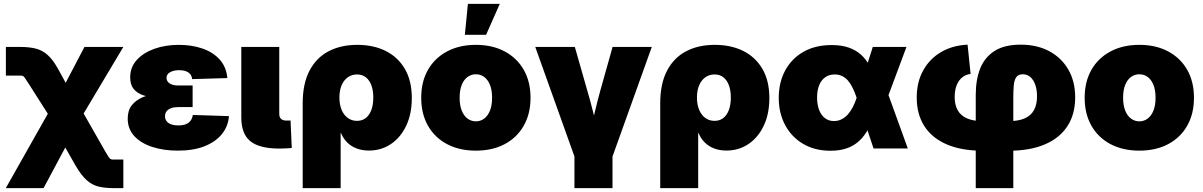

<svg xmlns="http://www.w3.org/2000/svg" viewBox="-20 -764 6188 988"><path d="M9.8 204.1 274.4 -264.2H362.3L521 14.2Q533.2 35.6 539.3 44.4Q545.4 53.2 550.5 55.2Q555.7 57.1 565.4 57.1H614.7V204.1H565.4Q521.5 204.1 488 196.3Q454.6 188.5 426.3 163.3Q397.9 138.2 368.2 86.9L315.9 -4.9L204.1 204.1ZM267.6 -113.3 128.4 -332Q114.7 -352.5 108.9 -361.6Q103 -370.6 98.4 -372.8Q93.8 -375 83.5 -375H10.3V-522.5H83.5Q128.9 -522.5 163.1 -514.2Q197.3 -505.9 225.3 -481Q253.4 -456.1 280.8 -405.8L317.9 -337.9L414.6 -522.5H614.7L370.6 -113.3Z M895 11.2Q823.2 11.2 764.6 -7.6Q706.1 -26.4 671.6 -63.2Q637.2 -100.1 637.2 -153.8Q637.2 -195.8 658.2 -222.4Q679.2 -249 714.8 -263.9Q750.5 -278.8 794.7 -284.4Q838.9 -290 885.3 -290H971.2V-212.9H896Q875.5 -212.9 860.4 -207.3Q845.2 -201.7 837.2 -191.2Q829.1 -180.7 829.1 -165.5Q829.1 -144 846.7 -131.3Q864.3 -118.7 897.5 -118.7Q920.4 -118.7 936 -124.8Q951.7 -130.9 960.7 -143.1Q969.7 -155.3 972.2 -172.4L1158.2 -166.5Q1154.3 -114.3 1122.1 -74.2Q1089.8 -34.2 1032.5 -11.5Q975.1 11.2 895 11.2ZM890.1 -255.4Q837.4 -255.4 793.5 -259Q749.5 -262.7 717.3 -273.7Q685.1 -284.7 667.5 -306.6Q649.9 -328.6 649.9 -365.7Q649.9 -417.5 683.3 -454.8Q716.8 -492.2 773.7 -512.7Q830.6 -533.2 900.4 -533.2Q966.8 -533.2 1021.5 -514.4Q1076.2 -495.6 1110.4 -457.8Q1144.5 -419.9 1149.9 -362.3L968.8 -356.9Q966.3 -380.4 948.7 -391.6Q931.2 -402.8 902.3 -402.8Q874 -402.8 855.5 -392.6Q836.9 -382.3 836.9 -362.8Q836.9 -345.7 852.8 -335Q868.7 -324.2 895 -324.2H971.2V-255.4Z M1418 0.5Q1315.4 0.5 1268.6 -37.1Q1221.7 -74.7 1221.7 -159.2V-522.5H1417V-177.7Q1417 -161.1 1426.3 -152.3Q1435.5 -143.6 1453.1 -143.6Q1459.5 -143.6 1465.1 -143.8Q1470.7 -144 1475.1 -144L1481.4 -2.4Q1467.8 -1.5 1451.9 -0.5Q1436 0.5 1418 0.5Z M1537.6 204.1V-231.9Q1537.6 -334 1572.8 -400.6Q1607.9 -467.3 1670.9 -500.2Q1733.9 -533.2 1818.4 -533.2Q1901.4 -533.2 1964.4 -502Q2027.3 -470.7 2063.2 -409.7Q2099.1 -348.6 2099.1 -259.3Q2099.1 -178.2 2070.6 -117.7Q2042 -57.1 1992.2 -23.2Q1942.4 10.7 1878.4 10.7Q1843.3 10.7 1815.2 0Q1787.1 -10.7 1766.8 -30.8Q1746.6 -50.8 1734.9 -79.1H1732.9V204.1ZM1816.9 -142.1Q1843.8 -142.1 1862.3 -156.7Q1880.9 -171.4 1890.9 -198.2Q1900.9 -225.1 1900.9 -262.2Q1900.9 -298.8 1890.9 -325.4Q1880.9 -352.1 1862.3 -366.5Q1843.8 -380.9 1816.9 -380.9Q1790.5 -380.9 1770 -366.5Q1749.5 -352.1 1738 -325.4Q1726.6 -298.8 1726.6 -262.2Q1726.6 -225.6 1738 -198.5Q1749.5 -171.4 1770 -156.7Q1790.5 -142.1 1816.9 -142.1Z M2428.7 11.2Q2344.2 11.2 2280.8 -22.2Q2217.3 -55.7 2182.4 -116.9Q2147.5 -178.2 2147.5 -260.7Q2147.5 -343.8 2182.4 -404.8Q2217.3 -465.8 2280.8 -499.5Q2344.2 -533.2 2428.7 -533.2Q2513.7 -533.2 2576.9 -499.5Q2640.1 -465.8 2675 -404.8Q2710 -343.8 2710 -260.7Q2710 -178.2 2675 -116.9Q2640.1 -55.7 2576.9 -22.2Q2513.7 11.2 2428.7 11.2ZM2428.7 -139.6Q2452.6 -139.6 2471.4 -153.6Q2490.2 -167.5 2501.2 -194.6Q2512.2 -221.7 2512.2 -261.2Q2512.2 -300.8 2501.2 -327.6Q2490.2 -354.5 2471.4 -368.2Q2452.6 -381.8 2428.7 -381.8Q2405.3 -381.8 2386.2 -368.2Q2367.2 -354.5 2356.2 -327.6Q2345.2 -300.8 2345.2 -261.2Q2345.2 -221.7 2356.2 -194.6Q2367.2 -167.5 2386.2 -153.6Q2405.3 -139.6 2428.7 -139.6ZM2372.1 -585 2387.7 -744.1H2551.8L2481.4 -585Z M2942.9 60.5 2734.4 -522.5H2938L3002.4 -296.9Q3018.1 -243.7 3031.5 -189.7Q3044.9 -135.7 3058.1 -80.1H3015.1Q3028.3 -135.7 3041.3 -189.7Q3054.2 -243.7 3068.8 -296.9L3132.3 -522.5H3334L3125 60.5ZM2936 204.1V-1H3131.8V204.1Z M3377.4 204.1V-231.9Q3377.4 -334 3412.6 -400.6Q3447.8 -467.3 3510.7 -500.2Q3573.7 -533.2 3658.2 -533.2Q3741.2 -533.2 3804.2 -502Q3867.2 -470.7 3903.1 -409.7Q3939 -348.6 3939 -259.3Q3939 -178.2 3910.4 -117.7Q3881.8 -57.1 3832 -23.2Q3782.2 10.7 3718.3 10.7Q3683.1 10.7 3655 0Q3627 -10.7 3606.7 -30.8Q3586.4 -50.8 3574.7 -79.1H3572.8V204.1ZM3656.7 -142.1Q3683.6 -142.1 3702.1 -156.7Q3720.7 -171.4 3730.7 -198.2Q3740.7 -225.1 3740.7 -262.2Q3740.7 -298.8 3730.7 -325.4Q3720.7 -352.1 3702.1 -366.5Q3683.6 -380.9 3656.7 -380.9Q3630.4 -380.9 3609.9 -366.5Q3589.4 -352.1 3577.9 -325.4Q3566.4 -298.8 3566.4 -262.2Q3566.4 -225.6 3577.9 -198.5Q3589.4 -171.4 3609.9 -156.7Q3630.4 -142.1 3656.7 -142.1Z M4253.4 11.7Q4173.3 11.7 4113.3 -23.4Q4053.2 -58.6 4020.3 -120.4Q3987.3 -182.1 3987.3 -260.3Q3987.3 -339.8 4020.3 -401.1Q4053.2 -462.4 4114.3 -497.3Q4175.3 -532.2 4259.8 -532.2Q4311 -532.2 4348.6 -518.8Q4386.2 -505.4 4412.4 -481Q4438.5 -456.5 4455.3 -423.8Q4472.2 -391.1 4482.4 -352.5H4514.6L4547.9 -286.1L4651.4 0H4475.1L4387.7 -262.2Q4378.4 -290 4367.4 -312.3Q4356.4 -334.5 4343.3 -349.6Q4330.1 -364.7 4313.2 -372.8Q4296.4 -380.9 4275.4 -380.9Q4247.1 -380.9 4226.8 -366.7Q4206.5 -352.5 4195.6 -326.2Q4184.6 -299.8 4184.6 -262.7Q4184.6 -225.1 4195.1 -198Q4205.6 -170.9 4225.1 -156Q4244.6 -141.1 4271.5 -141.1Q4292.5 -141.1 4310.5 -150.1Q4328.6 -159.2 4342.8 -175Q4356.9 -190.9 4368.2 -212.6Q4379.4 -234.4 4387.7 -259.3L4471.2 -522.5H4644.5L4546.4 -259.3L4511.2 -177.7H4478.5Q4466.3 -135.3 4448 -100.6Q4429.7 -65.9 4403.1 -40.5Q4376.5 -15.1 4339.6 -1.7Q4302.7 11.7 4253.4 11.7Z M5001 204.1V-275.9Q5001 -353.5 5023.9 -411.4Q5046.9 -469.2 5097.7 -501.7Q5148.4 -534.2 5232.4 -534.2Q5316.4 -534.2 5379.4 -500.5Q5442.4 -466.8 5477.5 -406Q5512.7 -345.2 5512.7 -262.7Q5512.7 -176.3 5472.9 -115Q5433.1 -53.7 5356.7 -21Q5280.3 11.7 5169.9 11.7H5038.1Q4927.7 11.7 4851.8 -21Q4775.9 -53.7 4736.6 -115Q4697.3 -176.3 4697.3 -261.7Q4697.3 -340.8 4730 -400.6Q4762.7 -460.4 4821.5 -495.4Q4880.4 -530.3 4959 -534.2L4974.6 -383.3Q4951.7 -381.3 4932.9 -366.9Q4914.1 -352.5 4903.3 -326.7Q4892.6 -300.8 4892.6 -264.6Q4892.6 -224.6 4908 -197Q4923.3 -169.4 4955.8 -155Q4988.3 -140.6 5038.1 -140.6H5169.9Q5220.7 -140.6 5253.2 -155Q5285.6 -169.4 5301 -198Q5316.4 -226.6 5316.4 -268.6Q5316.4 -301.3 5307.6 -326.9Q5298.8 -352.5 5282.5 -367.2Q5266.1 -381.8 5243.2 -381.8Q5218.8 -381.8 5208.7 -365.7Q5198.7 -349.6 5196.5 -322.5Q5194.3 -295.4 5194.3 -262.7V204.1Z M5842.8 11.2Q5758.3 11.2 5694.8 -22.2Q5631.3 -55.7 5596.4 -116.9Q5561.5 -178.2 5561.5 -260.7Q5561.5 -343.8 5596.4 -404.8Q5631.3 -465.8 5694.8 -499.5Q5758.3 -533.2 5842.8 -533.2Q5927.7 -533.2 5991 -499.5Q6054.2 -465.8 6089.1 -404.8Q6124 -343.8 6124 -260.7Q6124 -178.2 6089.1 -116.9Q6054.2 -55.7 5991 -22.2Q5927.7 11.2 5842.8 11.2ZM5842.8 -139.6Q5866.7 -139.6 5885.5 -153.6Q5904.3 -167.5 5915.3 -194.6Q5926.3 -221.7 5926.3 -261.2Q5926.3 -300.8 5915.3 -327.6Q5904.3 -354.5 5885.5 -368.2Q5866.7 -381.8 5842.8 -381.8Q5819.3 -381.8 5800.3 -368.2Q5781.2 -354.5 5770.3 -327.6Q5759.3 -300.8 5759.3 -261.2Q5759.3 -221.7 5770.3 -194.6Q5781.2 -167.5 5800.3 -153.6Q5819.3 -139.6 5842.8 -139.6Z"/></svg>

Font: Inter 28pt Black
Style: Regular
Weight: 900
Designer: Rasmus Andersson
Foundry: rsms
Version: Version 4.001;git-66647c0bb